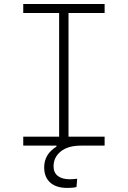

<svg xmlns="http://www.w3.org/2000/svg" viewBox="-20 -713 626 940"><path d="M308.6 207Q255.4 207 225.8 180.7Q196.3 154.3 196.3 106.4Q196.3 42 256.3 4.9V0H93.8V-43.9H269.5V-649.4H93.8V-693.4H492.2V-649.4H315.4V-43.9H492.2V0H376Q312.5 0 277.3 28.6Q242.2 57.1 242.2 101.6Q242.2 131.8 262.9 148.2Q283.7 164.6 321.3 164.6Q335.9 164.6 357.9 162.1L354.5 202.6Q342.8 205.6 330.6 206.3Q318.4 207 308.6 207Z"/></svg>

Font: Cascadia Code ExtraLight
Style: Regular
Weight: 200
Monospace: yes
Designer: Aaron Bell
Foundry: Saja Typeworks
Version: Version 2407.024; ttfautohint (v1.8.4)